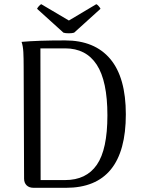

<svg xmlns="http://www.w3.org/2000/svg" viewBox="-20 -897 681 917"><path d="M95 -44 93 -577Q93 -619 91.5 -648Q90 -677 83 -697Q159 -704 291 -704Q432 -704 506.5 -615.5Q581 -527 581 -351Q581 0 295 0H141Q119 0 107 -12Q95 -24 95 -44ZM291 -37Q392 -37 442.5 -110Q493 -183 493 -346Q493 -510 442 -588Q391 -666 291 -666H173L174 -37ZM308 -738Q292 -738 283 -741L157 -855Q159 -860 165.5 -867.5Q172 -875 177 -877L309 -799L440 -877Q445 -875 451.5 -867.5Q458 -860 460 -855L334 -741Q325 -738 308 -738Z"/></svg>

Font: Arima Madurai
Style: Regular
Weight: 400
Designer: Joana Correia and Natanael Gama
Foundry: NDISCOVER
Version: Version 1.019